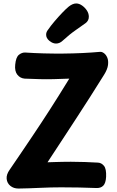

<svg xmlns="http://www.w3.org/2000/svg" viewBox="-20 -1078 677 1111"><path d="M123 -623Q97 -625 80.5 -645.5Q64 -666 68 -704Q72 -747 89.5 -761Q107 -775 126 -774Q232 -767 345.5 -768Q459 -769 559 -778Q570 -779 582 -770Q594 -761 601 -744Q608 -727 605 -702Q602 -677 582 -645Q539 -576 501 -516.5Q463 -457 425.5 -399.5Q388 -342 346.5 -278.5Q305 -215 255 -139Q283 -140 302.5 -140.5Q322 -141 342 -141.5Q362 -142 390 -142Q433 -142 471.5 -140.5Q510 -139 547 -137Q567 -136 581.5 -118.5Q596 -101 594 -55Q592 -18 577.5 -3.5Q563 11 538 10Q488 8 438.5 7Q389 6 334 6Q273 6 211 9Q149 12 87 13Q59 13 40 -2.5Q21 -18 18.5 -43Q16 -68 36 -96Q77 -156 109.5 -204Q142 -252 168.5 -291.5Q195 -331 219 -367.5Q243 -404 267.5 -442Q292 -480 319.5 -524Q347 -568 381 -623Q330 -621 289.5 -620Q249 -619 210.5 -620Q172 -621 123 -623ZM304 -826Q285 -826 266 -841.5Q247 -857 247 -877Q247 -886 250 -893Q253 -900 258 -906Q273 -928 295.5 -954.5Q318 -981 340.5 -1004.5Q363 -1028 378 -1040Q388 -1048 399 -1053Q410 -1058 421 -1058Q438 -1058 455 -1046Q472 -1034 483 -1017Q494 -1000 494 -981Q494 -958 475 -944Q460 -933 420.5 -905.5Q381 -878 342 -842Q325 -826 304 -826Z"/></svg>

Font: Playpen Sans
Style: Bold
Weight: 700
Designer: Laura Meseguer, Veronika Burian, José Scaglione
Foundry: TypeTogether
Version: Version 1.001